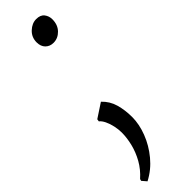

<svg xmlns="http://www.w3.org/2000/svg" viewBox="-276 -483 712 712"><g transform="rotate(-45 80.5 -127.0)"><path d="M-8.5 231.5 -24 213.5 -22 206Q4.5 182.5 20.8 153.5Q37 124.5 44.5 94Q52 63.5 52 36Q52 19 48 0.8Q44 -17.5 37 -32Q30 -46.5 21 -53.5L22.5 -63L78 -99.5Q102 -77 111 -45.5Q120 -14 120 22.5Q120 60 104.5 100.5Q89 141 60 176Q31 211 -8.5 231.5ZM65 -423.5Q65 -450.5 84 -468.2Q103 -486 125 -486Q147 -486 157 -473Q167 -460 167 -443Q167 -414 149.5 -396Q132 -378 108.5 -378Q89.5 -378 77.2 -390.2Q65 -402.5 65 -423.5Z"/></g></svg>

Font: Merriweather 96pt Light
Style: Italic
Weight: 300
Italic angle: -7.8°
Version: Version 2.101